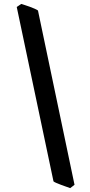

<svg xmlns="http://www.w3.org/2000/svg" viewBox="-20 -801 464 985"><path d="M340.3 164.1Q335 162.1 322.3 157.7Q309.6 153.3 295.7 148.2Q281.7 143.1 269.8 137.9Q257.8 132.8 254.4 129.4L65.9 -765.1L88.9 -780.8Q95.7 -778.8 107.7 -774.9Q119.6 -771 132.6 -766.4Q145.5 -761.7 157.2 -756.6Q168.9 -751.5 174.8 -747.1L362.3 147Z"/></svg>

Font: Gentium Book Basic
Style: Bold Italic
Weight: 700
Italic angle: -8°
Designer: J. Victor Gaultney and Annie Olsen
Foundry: SIL International
Version: Version 1.102; 2013; Maintenance release